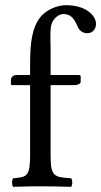

<svg xmlns="http://www.w3.org/2000/svg" viewBox="-20 -718 390 740"><path d="M175 -429V-486C175 -503 175 -520 175 -535C174 -577 173 -609 179 -626C187 -650 209 -664 224 -664C252 -664 266 -647 278 -618C285 -601 297 -590 317 -590C336 -590 350 -605 350 -626C350 -642 341 -659 321 -674C301 -689 271 -698 233 -698C204 -698 158 -682 134 -650C104 -610 96 -557 96 -469V-429H45C27 -429 22 -417 22 -409V-396C22 -391 23 -390 27 -390H96V-122C96 -39 85 -35 31 -31C25 -25 25 -4 31 2C64 1 100 0 136 0C173 0 216 1 254 2C260 -4 260 -25 254 -31C186 -35 175 -39 175 -122V-390H268C277 -390 291 -394 291 -403V-423C291 -427 288 -429 283 -429Z"/></svg>

Font: Libertinus Math
Style: Regular
Weight: 400
Designer: Philipp H. Poll, Khaled Hosny
Foundry: Caleb Maclennan
Version: Version 7.050;RELEASE